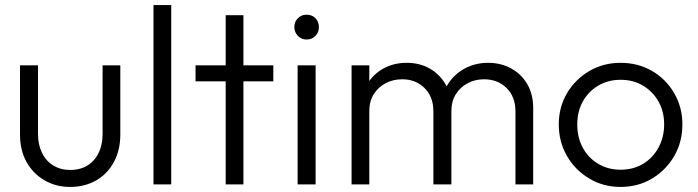

<svg xmlns="http://www.w3.org/2000/svg" viewBox="-20 -728 2754 758"><path d="M257 10Q200 10 155 -16.5Q110 -43 84.5 -89Q59 -135 59 -197V-470H130V-200Q130 -157 145.5 -125Q161 -93 190 -75Q219 -57 257 -57Q316 -57 350.5 -96Q385 -135 385 -200V-470H455V-197Q455 -136 430 -89Q405 -42 360 -16Q315 10 257 10Z M586 0V-708H656V0Z M871 0V-668H941V0ZM752 -407V-470H1059V-407Z M1155 0V-470H1226V0ZM1190 -572Q1170 -572 1156 -586.5Q1142 -601 1142 -621Q1142 -642 1156 -656Q1170 -670 1190 -670Q1212 -670 1225.5 -656Q1239 -642 1239 -621Q1239 -601 1225.5 -586.5Q1212 -572 1190 -572Z M1368 0V-470H1438V0ZM1691 0V-288Q1691 -346 1656 -380.5Q1621 -415 1568 -415Q1532 -415 1502.5 -399.5Q1473 -384 1455.5 -356Q1438 -328 1438 -289L1406 -302Q1406 -356 1430 -396Q1454 -436 1494.5 -458Q1535 -480 1586 -480Q1636 -480 1675.5 -458Q1715 -436 1738.5 -396Q1762 -356 1762 -301V0ZM2015 0V-288Q2015 -346 1980 -380.5Q1945 -415 1891 -415Q1856 -415 1826.5 -399.5Q1797 -384 1779.5 -356Q1762 -328 1762 -289L1720 -302Q1723 -356 1748.5 -396Q1774 -436 1815.5 -458Q1857 -480 1907 -480Q1957 -480 1997.5 -458Q2038 -436 2061.5 -396Q2085 -356 2085 -301V0Z M2430 10Q2362 10 2306.5 -23Q2251 -56 2218.5 -112Q2186 -168 2186 -237Q2186 -305 2218.5 -360Q2251 -415 2306.5 -447.5Q2362 -480 2430 -480Q2499 -480 2554 -448Q2609 -416 2641.5 -360.5Q2674 -305 2674 -237Q2674 -167 2641.5 -111.5Q2609 -56 2554 -23Q2499 10 2430 10ZM2430 -58Q2480 -58 2518.5 -81Q2557 -104 2579.5 -145Q2602 -186 2602 -237Q2602 -288 2579.5 -327.5Q2557 -367 2518.5 -390Q2480 -413 2430 -413Q2381 -413 2342 -390Q2303 -367 2281 -327.5Q2259 -288 2259 -237Q2259 -185 2281 -144.5Q2303 -104 2342 -81Q2381 -58 2430 -58Z"/></svg>

Font: Outfit-Light
Style: Regular
Weight: 300
Designer: Rodrigo Fuenzalida
Foundry: fragTYPE
Version: Version 1.000